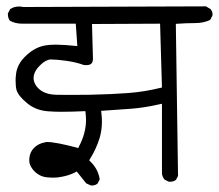

<svg xmlns="http://www.w3.org/2000/svg" viewBox="-20 -571 679 595"><path d="M264.6 3.9Q274.9 3.9 282.2 -2L289.1 -15.1Q284.2 -46.9 260.7 -69.8L256.3 -74.2L259.3 -79.1Q278.3 -109.4 289.1 -144.5Q295.9 -168.5 295.9 -194.8Q295.9 -207 293.5 -227.5L384.8 -233.9Q425.8 -236.8 473.1 -247.6L481.9 -249.5V-32.7Q483.4 -22.5 489.7 -14.6L502 -8.3Q504.4 -7.8 506.3 -7.8Q518.1 -7.8 525.4 -13.7L531.7 -25.9L524.9 -497.1Q558.1 -499.5 584.7 -499.5Q611.3 -499.5 631.3 -509.3L638.2 -522.5Q638.7 -524.4 638.7 -527.3Q638.7 -530.3 637.2 -534.7Q635.7 -539.1 632.3 -543L618.2 -551.3L52.2 -549.3Q44.9 -550.8 39.1 -550.8Q23.4 -550.8 11.7 -543L4.4 -529.3Q4.4 -528.8 4.4 -527.8Q4.4 -515.1 10.7 -506.8Q27.3 -497.6 49.3 -497.6Q51.3 -497.6 53.2 -497.6H53.7H214.8L219.7 -428.2Q177.7 -432.6 153.8 -432.6Q129.9 -432.6 115.2 -429.2Q84.5 -422.4 57.1 -395Q33.2 -371.1 29.8 -342.3Q28.3 -329.6 28.3 -322.8Q28.3 -303.2 31.2 -292Q36.6 -273.9 63.7 -251.5Q90.8 -229 128.9 -226.1Q148.9 -224.6 169.4 -224.6Q203.6 -224.6 244.6 -226.6Q246.6 -209.5 246.6 -199.7Q246.6 -158.7 225.1 -117.7L222.7 -112.3Q152.8 -130.9 126.5 -130.9Q121.6 -130.9 119.1 -129.9Q98.6 -126 85.4 -112.8Q72.3 -99.6 70.8 -79.1Q70.8 -77.1 70.8 -75.9Q70.8 -74.7 70.8 -73Q70.8 -71.3 71 -68.8Q71.3 -66.4 72 -64Q72.8 -61.5 73.7 -59.3Q74.7 -57.1 75.9 -54.7Q77.1 -52.2 78.6 -50.3Q81.5 -45.4 86.4 -40.5Q103.5 -23.4 126 -21.5Q135.3 -20.5 147 -20.5Q158.7 -20.5 172.4 -23.4Q193.8 -27.3 212.4 -36.6L217.8 -39.6Q235.4 -17.1 247.1 -2.9L260.7 3.4Q262.7 3.9 264.6 3.9ZM130.4 -280.3Q106.4 -286.1 92.8 -304.2Q84 -316.4 84 -329.1Q84 -344.7 96.2 -359.9Q109.4 -375.5 121.1 -381.8Q128.9 -386.2 136.2 -386.7Q138.2 -386.7 139.6 -386.7Q154.8 -386.7 185.1 -382.6Q215.3 -378.4 239.7 -369.6Q243.7 -369.1 247.3 -369.1Q251 -369.1 255.9 -370.1Q267.6 -373 268.1 -387.7L265.1 -496.6L476.1 -497.6L481.9 -299.8Q452.1 -292.5 427.5 -288.6Q402.8 -284.7 377.4 -282.7Q327.6 -278.8 256.3 -277.3Q221.2 -276.9 194.6 -276.9Q168 -276.9 153.6 -277.3Q139.2 -277.8 130.4 -280.3Z"/></svg>

Font: Bakudai
Style: ExtraLight
Weight: 200
Version: Version 1.48